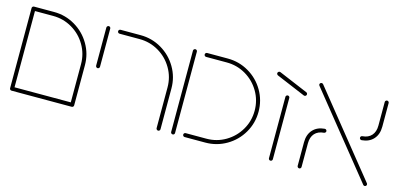

<svg xmlns="http://www.w3.org/2000/svg" viewBox="-54 -831 2376 1144"><g transform="rotate(15 1134.0 -259.0)"><path d="M32.6 -506.7H56.7V-12.2H32.6ZM427.8 -12.2H403.7V-259.3Q403.7 -323 372 -377Q340.4 -431.1 286.3 -462.8Q232.2 -494.4 168.5 -494.4H44.8Q39.6 -494.4 36.1 -498Q32.6 -501.5 32.6 -506.7Q32.6 -511.5 36.1 -515Q39.6 -518.5 44.8 -518.5H168.5Q238.5 -518.5 298.1 -483.5Q357.8 -448.5 392.8 -388.9Q427.8 -329.3 427.8 -259.3ZM32.6 -12.2Q32.6 -17 36.1 -20.6Q39.6 -24.1 44.8 -24.1H415.9Q420.7 -24.1 424.3 -20.6Q427.8 -17 427.8 -12.2Q427.8 -7 424.3 -3.5Q420.7 0 415.9 0H44.8Q39.6 0 36.1 -3.5Q32.6 -7 32.6 -12.2Z M493 -274.4V-509.6Q493 -514.4 496.7 -518Q500.4 -521.5 505.2 -521.5Q510 -521.5 513.5 -518Q517 -514.4 517 -509.6V-274.4Q517 -269.3 513.5 -265.7Q510 -262.2 505.2 -262.2Q500.4 -262.2 496.7 -265.9Q493 -269.6 493 -274.4Z M949.6 4.1Q944.8 4.1 941.1 0.4Q937.4 -3.3 937.4 -8.1V-259.3Q937.4 -323 905.7 -377Q874.1 -431.1 820 -462.8Q765.9 -494.4 702.2 -494.4H578.5Q573.3 -494.4 569.8 -498Q566.3 -501.5 566.3 -506.7Q566.3 -511.5 569.8 -515Q573.3 -518.5 578.5 -518.5H702.2Q772.2 -518.5 831.9 -483.5Q891.5 -448.5 926.5 -388.9Q961.5 -329.3 961.5 -259.3V-8.1Q961.5 -3 958 0.6Q954.4 4.1 949.6 4.1Z M1027 -8.5V-510.4Q1027 -515.2 1030.7 -518.7Q1034.4 -522.2 1039.3 -522.2Q1044.1 -522.2 1047.6 -518.7Q1051.1 -515.2 1051.1 -510.4V-8.5Q1051.1 -3.7 1047.8 -0.2Q1044.4 3.3 1039.3 3.3Q1034.1 3.3 1030.6 -0.2Q1027 -3.7 1027 -8.5Z M1100.4 -12.2Q1100.4 -17 1103.9 -20.6Q1107.4 -24.1 1112.6 -24.1H1239.6Q1303.7 -24.1 1357.6 -55.7Q1411.5 -87.4 1443.1 -141.3Q1474.8 -195.2 1474.8 -259.3Q1474.8 -323.3 1443.1 -377.2Q1411.5 -431.1 1357.6 -462.8Q1303.7 -494.4 1239.6 -494.4H1112.6Q1107.4 -494.4 1103.9 -498Q1100.4 -501.5 1100.4 -506.7Q1100.4 -511.5 1103.9 -515Q1107.4 -518.5 1112.6 -518.5H1239.6Q1310 -518.5 1369.6 -483.7Q1429.3 -448.9 1464.1 -389.3Q1498.9 -329.6 1498.9 -259.3Q1498.9 -188.9 1464.1 -129.3Q1429.3 -69.6 1369.6 -34.8Q1310 0 1239.6 0H1112.6Q1107.4 0 1103.9 -3.5Q1100.4 -7 1100.4 -12.2Z M1547 -510Q1547 -515.2 1550.7 -518.7Q1554.4 -522.2 1559.3 -522.2Q1561.9 -522.2 1564.1 -521.1L1743.3 -445.6Q1746.7 -444.1 1748.7 -441.1Q1750.7 -438.1 1750.7 -434.4Q1750.7 -429.3 1747 -425.7Q1743.3 -422.2 1738.5 -422.2Q1735.9 -422.2 1733.7 -423.3L1554.1 -498.9Q1551.1 -500.4 1549.1 -503.3Q1547 -506.3 1547 -510ZM1630.4 -8.5V-386.7Q1630.4 -391.5 1633.9 -395Q1637.4 -398.5 1642.2 -398.5Q1647.4 -398.5 1650.9 -395Q1654.4 -391.5 1654.4 -386.7V-8.5Q1654.4 -3.3 1650.9 0.2Q1647.4 3.7 1642.2 3.7Q1637.4 3.7 1633.9 0.2Q1630.4 -3.3 1630.4 -8.5Z M2214.1 -0.4 1809.6 -502.6Q1806.3 -507.4 1806.3 -510.4Q1806.3 -515.2 1809.8 -518.7Q1813.3 -522.2 1818.5 -522.2Q1824.1 -522.2 1827.8 -517.8L2232.2 -15.6Q2235.2 -11.9 2235.2 -7.8Q2235.2 -3 2231.9 0.6Q2228.5 4.1 2223.3 4.1Q2217.4 4.1 2214.1 -0.4ZM1807.4 -8.5V-154.1Q1807.4 -201.9 1833.7 -230.9Q1860 -260 1905.9 -263.7Q1911.1 -264.4 1915.2 -260.7Q1919.3 -257 1919.3 -251.5Q1919.3 -247 1915.9 -243.7Q1912.6 -240.4 1908.1 -239.6Q1871.5 -237 1851.5 -214.8Q1831.5 -192.6 1831.5 -154.1V-8.5Q1831.5 -3.3 1828 0.2Q1824.4 3.7 1819.6 3.7Q1814.8 3.7 1811.1 0Q1807.4 -3.7 1807.4 -8.5ZM2122.6 -267Q2122.6 -271.9 2125.7 -275.2Q2128.9 -278.5 2133.7 -278.9Q2170 -281.5 2190 -303.9Q2210 -326.3 2210 -364.4V-510.4Q2210 -515.2 2213.7 -518.7Q2217.4 -522.2 2222.2 -522.2Q2227 -522.2 2230.6 -518.7Q2234.1 -515.2 2234.1 -510.4V-364.4Q2234.1 -316.7 2207.8 -287.6Q2181.5 -258.5 2135.6 -254.8Q2130.7 -254.4 2126.7 -258Q2122.6 -261.5 2122.6 -267Z"/></g></svg>

Font: 26F Galaxy Hebrew Thin
Style: Regular
Weight: 100
Designer: C₂₉H₂₅N₃O₅
Version: Version 1.000